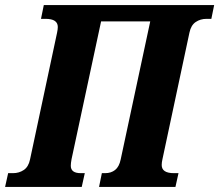

<svg xmlns="http://www.w3.org/2000/svg" viewBox="-57 -734 861 754"><path d="M-37 0 -25 -54H-6Q18 -54 36.5 -66.5Q55 -79 61 -108L167 -605Q170 -619 170 -628Q170 -660 122 -660H104L115 -714H784L773 -660H754Q730 -660 711.5 -647.5Q693 -635 687 -606L581 -109Q578 -96 578 -86Q578 -54 626 -54H644L632 0H332L343 -54H356Q379 -54 395 -66.5Q411 -79 417 -108L533 -650H340L224 -109Q221 -93 221 -83Q221 -54 260 -54H276L264 0Z"/></svg>

Font: Noto Serif Condensed ExtraBold
Style: Italic
Weight: 800
Width: 3
Italic angle: -12°
Designer: Monotype Design Team
Foundry: Monotype Imaging Inc.
Version: Version 2.014; ttfautohint (v1.8.4.7-5d5b)